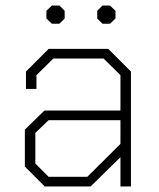

<svg xmlns="http://www.w3.org/2000/svg" viewBox="-20 -675 574 695"><path d="M70 -72V-206L141 -275H416V-403L355 -463H173L112 -403V-353H74V-416L156 -498H372L454 -416V0H416V-106L308 0H142ZM296 -35 416 -154V-240H156L108 -194V-83L156 -35ZM148 -608V-636L168 -655H195L214 -636V-608L195 -589H168ZM332 -608V-636L351 -655H378L398 -636V-608L378 -589H351Z"/></svg>

Font: Chakra Petch ExtraLight
Style: Regular
Weight: 275
Designer: Katatrad Aksorn Co.,Ltd.
Foundry: Cadson Demak Co.,Ltd.
Version: Version 1.000; ttfautohint (v1.6)